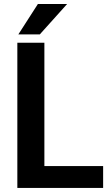

<svg xmlns="http://www.w3.org/2000/svg" viewBox="-20 -920 549 940"><path d="M484.9 -106.9V0H158.2V-106.9ZM197.3 -710.9V0H64.9V-710.9ZM69.8 -751.5 165.5 -900.4H308.6L174.8 -751.5Z"/></svg>

Font: Roboto SemiCondensed SemiBold
Style: Regular
Weight: 600
Width: 4
Designer: Christian Robertson
Foundry: Google
Version: Version 3.009; 2024